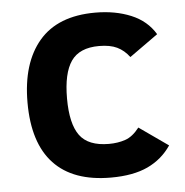

<svg xmlns="http://www.w3.org/2000/svg" viewBox="-44 -570 606 628"><g transform="rotate(-5 258.5 -256.0)"><path d="M494.1 -73.2Q464.8 -29.8 417 -7.3Q369.1 15.1 295.9 15.1Q171.9 15.1 108.4 -52.5Q44.9 -120.1 44.9 -252.9Q44.9 -382.3 106.4 -454.6Q168 -526.9 291 -526.9Q356.9 -526.9 408.4 -505.4Q460 -483.9 486.8 -439L393.1 -372.1Q376 -395 353 -406Q330.1 -417 293.9 -417Q229.5 -417 202.1 -377.4Q174.8 -337.9 174.8 -254.9Q174.8 -171.9 202.9 -133.5Q231 -95.2 298.8 -95.2Q328.1 -95.2 352.5 -103.5Q377 -111.8 398.9 -140.1Z"/></g></svg>

Font: Clear Sans
Style: Bold
Weight: 700
Foundry: Intel Corporation
Version: Version 1.00